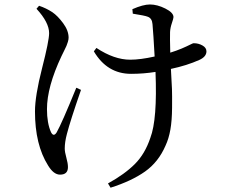

<svg xmlns="http://www.w3.org/2000/svg" viewBox="-20 -789 1040 876"><path d="M328.1 -388.7 349.6 -378.9Q300.8 -238.3 285.2 -177.7Q275.4 -140.6 275.4 -111.3Q275.4 -95.7 282.7 -69.8Q290 -43.9 290 -26.4Q290 7.8 253.9 7.8Q224.6 7.8 199.2 -34.2Q139.6 -128.9 139.6 -280.3Q139.6 -351.6 171.9 -477.5Q204.1 -603.5 204.1 -637.7Q204.1 -686.5 146.5 -749L158.2 -762.7Q190.4 -752 218.8 -733.4Q243.2 -716.8 268.1 -683.1Q293 -649.4 293 -617.2Q293 -608.4 289.6 -597.7Q286.1 -586.9 283.2 -579.6Q280.3 -572.3 272 -556.2Q263.7 -540 260.7 -533.2Q194.3 -392.6 194.3 -291Q194.3 -226.6 212.9 -185.5Q224.6 -163.1 238.3 -184.6Q261.7 -225.6 328.1 -388.7ZM585.9 -726.6 584 -747.1Q632.8 -768.6 664.1 -768.6Q697.3 -768.6 734.4 -750Q771.5 -731.4 771.5 -710.9Q771.5 -705.1 764.2 -683.6Q756.8 -662.1 755.9 -642.6Q754.9 -620.1 756.8 -548.8Q785.2 -557.6 808.6 -567.4Q820.3 -572.3 831.5 -577.6Q842.8 -583 847.7 -585.4Q852.5 -587.9 856.9 -589.8Q861.3 -591.8 864.3 -591.8Q885.7 -591.8 903.8 -581.5Q921.9 -571.3 921.9 -554.7Q921.9 -530.3 889.6 -515.6Q833 -490.2 759.8 -474.6Q763.7 -409.2 764.6 -382.8Q765.6 -356.4 765.1 -297.4Q764.6 -238.3 757.3 -197.3Q750 -156.2 735.4 -125Q703.1 -49.8 641.6 -6.3Q580.1 37.1 484.4 67.4L472.7 47.9Q548.8 5.9 595.2 -40.5Q641.6 -86.9 666 -160.2Q698.2 -244.1 689.5 -460.9Q634.8 -452.1 578.1 -452.1Q468.8 -452.1 408.2 -554.7L419.9 -570.3Q501 -516.6 574.2 -516.6Q620.1 -516.6 685.5 -531.2Q679.7 -636.7 675.8 -678.7Q673.8 -706.1 653.3 -712.9Q641.6 -717.8 585.9 -726.6Z"/></svg>

Font: GenYoMin TW TTF Medium
Style: Regular
Weight: 500
Version: Version 1.300